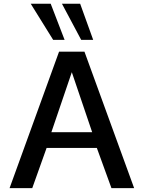

<svg xmlns="http://www.w3.org/2000/svg" viewBox="-20 -980 749 1000"><path d="M29.8 0 287.6 -710.9H419.9L678.7 0H560.5L484.4 -209.5H222.7L147.9 0ZM247.6 -291.5H460L354 -604ZM256.8 -772.5 140.1 -960.4H244.1L316.4 -772.5ZM402.8 -772.5 302.7 -960.4H397.5L465.3 -772.5Z"/></svg>

Font: Comme Medium
Style: Regular
Weight: 500
Version: Version 1.000;gftools[0.9.27]